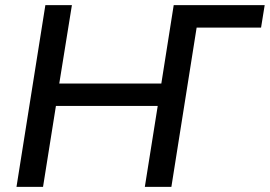

<svg xmlns="http://www.w3.org/2000/svg" viewBox="-20 -725 1047 745"><path d="M44 0 156 -705H259L210 -401H606L654 -705H1007L993 -618H743L645 0H542L592 -314H197L147 0Z"/></svg>

Font: Nunito Sans SemiBold
Style: Italic
Weight: 600
Italic angle: -9°
Designer: Vernon Adams
Foundry: Vernon Adams
Version: Version 3.006; ttfautohint (v1.8.3)